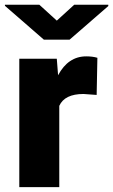

<svg xmlns="http://www.w3.org/2000/svg" viewBox="-32 -770 465 790"><path d="M365.7 -379.4 311.5 -383.3Q233.9 -383.3 211.9 -334.5V0H47.4V-528.3H201.7L207 -460.4Q248.5 -538.1 322.8 -538.1Q349.1 -538.1 368.7 -532.2ZM201.7 -685.1 273.4 -750.5H413.6V-745.1L254.4 -606.9H148.4L-11.7 -746.1V-750.5H129.9Z"/></svg>

Font: Roboto Black
Style: Regular
Weight: 900
Designer: Google
Version: Version 2.134; 2016